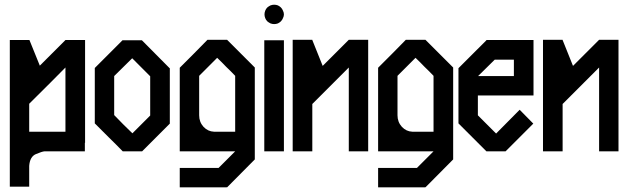

<svg xmlns="http://www.w3.org/2000/svg" viewBox="-20 -640 2656 812"><path d="M339.8 -470.7V-36.1H338.9V0H168Q157.2 1 131.8 11.7Q106.4 22.5 103.5 61.5V149.4H21.5V-470.7H104.5L148.4 -362.3L256.8 -470.7ZM256.8 -354.5Q206.1 -302.7 103.5 -201.2V-83H256.8Z M698.2 -117.2 639.6 -58.6 581.1 0H499Q469.7 -30.3 439.5 -59.6L380.9 -118.2V-352.5L439.5 -411.1L498 -469.7H580.1Q619.1 -429.7 697.3 -351.6H698.2ZM615.2 -151.4V-317.4L539.1 -393.6Q513.7 -368.2 462.9 -318.4V-153.3L501 -114.3L540 -76.2Z M1057.6 34.2Q1018.6 73.2 940.4 152.3L938.5 151.4V152.3H740.2V70.3H904.3L974.6 0H740.2V-353.5L798.8 -412.1L857.4 -471.7H940.4L999 -413.1L1057.6 -354.5ZM822.3 -319.3V-152.3Q822.3 -124 840.8 -103.5Q859.4 -84 884.8 -83H974.6V-319.3Q956.1 -338.9 936.5 -357.4Q918 -377 898.4 -395.5Z M1097.7 0V-469.7H1180.7V0ZM1155.3 -541Q1147.5 -538.1 1139.6 -538.1Q1131.8 -538.1 1124 -541Q1116.2 -544.9 1110.4 -549.8Q1104.5 -555.7 1101.6 -563.5Q1098.6 -571.3 1098.6 -579.1Q1098.6 -586.9 1101.6 -594.7Q1104.5 -602.5 1110.4 -608.4Q1116.2 -613.3 1124 -617.2Q1131.8 -620.1 1139.6 -620.1Q1147.5 -620.1 1155.3 -617.2Q1163.1 -613.3 1168 -608.4Q1173.8 -602.5 1176.8 -594.7Q1180.7 -586.9 1180.7 -579.1Q1180.7 -571.3 1176.8 -563.5Q1173.8 -555.7 1168 -549.8Q1163.1 -544.9 1155.3 -541Z M1537.1 0H1455.1V-354.5L1300.8 -200.2V0H1217.8V-471.7H1300.8V-470.7Q1315.4 -434.6 1344.7 -361.3L1455.1 -471.7H1537.1Z M1896.5 34.2Q1857.4 73.2 1779.3 152.3L1777.3 151.4V152.3H1579.1V70.3H1743.2L1813.5 0H1579.1V-353.5L1637.7 -412.1L1696.3 -471.7H1779.3L1837.9 -413.1L1896.5 -354.5ZM1661.1 -319.3V-152.3Q1661.1 -124 1679.7 -103.5Q1698.2 -84 1723.6 -83H1813.5V-319.3Q1794.9 -338.9 1775.4 -357.4Q1756.8 -377 1737.3 -395.5Z M2236.3 -236.3H2001V-152.3L2078.1 -75.2Q2111.3 -108.4 2177.7 -175.8Q2196.3 -156.2 2235.4 -117.2L2176.8 -58.6L2118.2 0H2037.1L1977.5 -59.6L1918.9 -118.2V-351.6L2037.1 -469.7V-470.7H2236.3ZM2153.3 -387.7H2072.3Q2048.8 -365.2 2002 -318.4H2153.3Z M2595.7 0H2513.7V-354.5L2359.4 -200.2V0H2276.4V-471.7H2359.4V-470.7Q2374 -434.6 2403.3 -361.3L2513.7 -471.7H2595.7Z"/></svg>

Font: mr_KirucoupageG
Style: Regular
Weight: 400
Designer: Jan Henkel
Version: Version 1.00 May 25, 2020, initial release